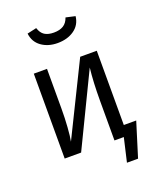

<svg xmlns="http://www.w3.org/2000/svg" viewBox="-165 -873 929 1120"><g transform="rotate(-20 300.0 -312.5)"><path d="M139 -759 197 -772Q207 -740 228.5 -726Q250 -712 286 -712Q322 -712 345 -726Q368 -740 379 -772L437 -759Q431 -706 389 -676.5Q347 -647 286 -647Q227 -647 186 -676.5Q145 -706 139 -759ZM561 -66 495 147H426L460 0H402V-246Q402 -362 412 -449L195 0H93V-527H175V-280Q175 -222 171 -165.5Q167 -109 161 -80L381 -527H484V-66Z"/></g></svg>

Font: FiraDG Mono
Style: Regular
Weight: 400
Designer: Carrois Corporate & Edenspiekermann AG
Foundry: Carrois Corporate GbR & Edenspiekermann AG
Version: Version 3.206